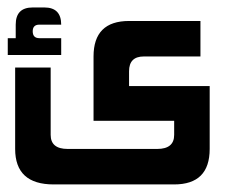

<svg xmlns="http://www.w3.org/2000/svg" viewBox="-40 -321 622 507"><path d="M419.9 166H101.6Q0 166 0 72.3V-142.6H93.8V35.2Q93.8 72.3 138.7 72.3H375Q419.9 72.3 419.9 35.2V-2H207V-171.9Q207 -265.6 300.8 -265.6H489.3V-171.9H339.8Q300.8 -171.9 300.8 -132.8V-93.8H513.7V72.3Q513.7 166 419.9 166ZM-19.5 -175.8V-220.2H1.5V-255.9Q1.5 -301.3 46.4 -301.3H77.1Q121.6 -301.3 121.6 -255.9H64Q46.4 -255.9 46.4 -238.3Q46.4 -220.2 64 -220.2H121.6V-175.8Z"/></svg>

Font: Aswaq
Style: Regular
Weight: 400
Designer: Husham Jawad
Version: Version 1.000;November 3, 2021;FontCreator 14.0.0.2814 32-bi